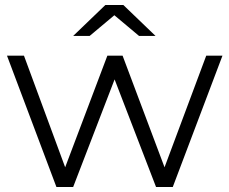

<svg xmlns="http://www.w3.org/2000/svg" viewBox="-20 -749 919 769"><path d="M438 -688 537 -605H603L474 -729H402L273 -605H339ZM806 -526 639 -79 471 -526H410L241 -79L76 -526H8L206 0H273L439 -431L605 0H672L871 -526Z"/></svg>

Font: Talent
Style: Regular
Weight: 400
Designer: Mike Powis
Version: Version 1.001;hotconv 1.0.109;makeotfexe 2.5.65596